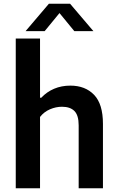

<svg xmlns="http://www.w3.org/2000/svg" viewBox="-20 -1016 636 1036"><path d="M65 -808H196V-488.5H202.5Q232.5 -520.5 272.2 -537.2Q312 -554 359.5 -554Q440 -554 487.8 -504.2Q535.5 -454.5 535.5 -347.5V0H404.5V-339.5Q404.5 -394 381.5 -417Q358.5 -440 314.5 -440Q281.5 -440 249.5 -426.2Q217.5 -412.5 196 -385V0H65ZM484 -848H381L301 -945.5L221 -848H118L244 -996H358Z"/></svg>

Font: Encode Sans SemiBold
Style: Regular
Weight: 600
Designer: Multiple Designers
Foundry: Impallari Type
Version: Version 2.000